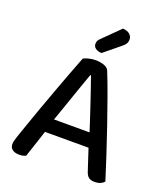

<svg xmlns="http://www.w3.org/2000/svg" viewBox="-150 -928 899 1040"><g transform="rotate(20 299.5 -408.0)"><path d="M302 -528H298Q284 -489 265.5 -436Q247 -383 227.5 -326.5Q208 -270 190 -219L182 -185Q176 -166 168 -141Q160 -116 151 -89Q142 -62 134 -38Q126 -14 121 1Q113 5 104 7Q95 9 81 9Q59 9 44 -1.5Q29 -12 29 -33Q29 -43 32 -53.5Q35 -64 39 -77Q50 -110 67.5 -159.5Q85 -209 105.5 -267Q126 -325 148.5 -385Q171 -445 191.5 -500.5Q212 -556 229 -598Q239 -604 259 -609Q279 -614 299 -614Q325 -614 347.5 -606Q370 -598 376 -581Q399 -524 425 -451.5Q451 -379 478 -300.5Q505 -222 529 -148Q553 -74 572 -14Q564 -4 550 2Q536 8 519 8Q494 8 482 -2Q470 -12 463 -35L414 -184L403 -227Q385 -284 366 -340.5Q347 -397 330.5 -446Q314 -495 302 -528ZM136 -155 170 -235H438L455 -155ZM282 -730 378 -825Q404 -824 418 -811.5Q432 -799 432 -782Q432 -767 425.5 -756.5Q419 -746 402 -733L314 -661Q291 -662 278.5 -672Q266 -682 266 -697Q266 -707 270 -715Q274 -723 282 -730Z"/></g></svg>

Font: Baloo Tamma 2 Medium
Style: Regular
Weight: 500
Designer: Divya Kowshik, Shuchita Grover and Ek Type
Foundry: Ek Type
Version: Version 1.700